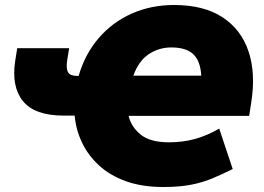

<svg xmlns="http://www.w3.org/2000/svg" viewBox="-20 -737 1056 769"><path d="M634 12Q548 12 483.5 -11.5Q419 -35 375.5 -75.5Q332 -116 308 -167Q284 -218 279 -274H235Q119 -274 72 -332Q25 -390 41 -494L49 -544H257L249 -495Q244 -461 253 -447Q262 -433 287 -433H295Q320 -520 375 -584Q430 -648 507.5 -682.5Q585 -717 677 -717Q796 -717 871 -668Q946 -619 975.5 -531Q1005 -443 986 -325L978 -273H495Q506 -228 544 -197.5Q582 -167 657 -167Q714 -167 763 -181Q812 -195 858 -222L912 -60Q870 -39 830.5 -22.5Q791 -6 744.5 3Q698 12 634 12ZM666 -547Q617 -547 576.5 -520.5Q536 -494 514 -434H786Q783 -492 754.5 -519.5Q726 -547 666 -547Z"/></svg>

Font: Winston Black
Style: Italic
Weight: 900
Italic angle: -9°
Designer: Original fonts by Vernon Adams / Changes by Cristiano Sobral
Foundry: VOriginal fonts by Vernon Adams / Changes by Cristiano Sobral
Version: Version 2.503;July 17, 2020;FontCreator 13.0.0.2655 64-bit